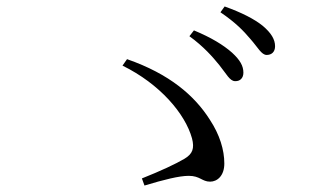

<svg xmlns="http://www.w3.org/2000/svg" viewBox="-20 -731 1040 594"><path d="M659 -529C680 -503 691 -480 707 -480C722 -479 733 -489 733 -506C733 -527 723 -545 698 -568C671 -592 633 -615 580 -637L566 -619C610 -587 638 -555 659 -529ZM755 -610C778 -584 789 -561 805 -561C820 -561 831 -570 831 -588C831 -609 819 -629 793 -651C767 -672 728 -692 675 -711L662 -693C709 -661 733 -636 755 -610ZM419 -179 427 -157C487 -175 534 -187 564 -187C599 -187 605 -169 630 -169C652 -169 674 -187 674 -225C674 -267 660 -314 629 -361C582 -435 505 -502 373 -548L359 -528C475 -471 553 -379 574 -303C582 -272 576 -255 551 -240C524 -224 477 -202 419 -179Z"/></svg>

Font: Noto Serif CJK TC
Style: Regular
Weight: 400
Designer: Ryoko NISHIZUKA 西塚涼子 (kana & ideographs); Frank Grießhammer (Latin, Greek & Cyrillic); Wenlong ZHANG 张文龙 (bopomofo); San
Foundry: Adobe
Version: Version 2.001;hotconv 1.1.0;makeotfexe 2.6.0